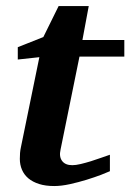

<svg xmlns="http://www.w3.org/2000/svg" viewBox="-20 -606 433 638"><path d="M244.1 -418 181.2 -108.9Q175.8 -85.4 186.3 -71.3Q196.8 -57.1 220.2 -57.1Q231.9 -57.1 248.3 -61Q264.6 -64.9 282.2 -70.3Q299.8 -75.7 316.4 -81.8Q333 -87.9 345.2 -91.8V-37.1Q336.9 -33.2 315.9 -25.1Q294.9 -17.1 268.1 -8.8Q241.2 -0.5 212.4 5.9Q183.6 12.2 160.2 12.2Q131.3 12.2 109.9 5.4Q88.4 -1.5 74.2 -13.4Q60.1 -25.4 53 -42Q45.9 -58.6 45.9 -78.1Q45.9 -87.9 46.6 -97.7Q47.4 -107.4 49.8 -118.2L110.8 -416L39.1 -408.2V-449.2L124 -482.9L174.8 -585.9H274.9L253.9 -473.1H393.1V-418Z"/></svg>

Font: Charis SIL Viet
Style: Bold Italic
Weight: 700
Italic angle: -11°
Foundry: SIL International
Version: Version 5.000